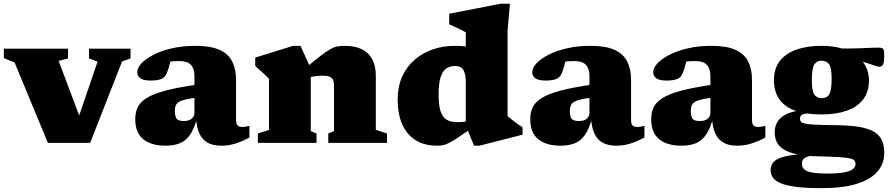

<svg xmlns="http://www.w3.org/2000/svg" viewBox="-20 -759 4726 1020"><path d="M628.5 -432.5 459 0H234.5L57.5 -427L0.5 -450V-500.5H341.5V-448.5L291.5 -435.5L429 -70H375L498.5 -432L453 -448.5V-500.5H673.5V-448.5Z M1030 -310V-240.5Q990.5 -236.5 966.5 -230.8Q942.5 -225 930 -217Q917.5 -209 913.2 -197.5Q909 -186 909 -170Q909 -139.5 918.5 -127.8Q928 -116 957.5 -116Q975 -116 987.2 -121.5Q999.5 -127 1006.2 -137Q1013 -147 1013 -160V-353.5Q1013 -394 994.5 -414.2Q976 -434.5 934 -434.5Q909.5 -434.5 894.8 -433.2Q880 -432 870 -430L894 -473Q889.5 -449.5 884.8 -430.5Q880 -411.5 875.2 -396.2Q870.5 -381 864.5 -367.5Q856 -347 835.8 -339Q815.5 -331 779 -331Q743 -331 726 -343Q709 -355 709 -375.5Q709 -398 731.5 -422.2Q754 -446.5 795 -467.8Q836 -489 892.8 -502.2Q949.5 -515.5 1018.5 -515.5Q1099.5 -515.5 1146.5 -494Q1193.5 -472.5 1213.8 -432Q1234 -391.5 1234 -334.5V-120Q1234 -106.5 1237.8 -98.8Q1241.5 -91 1249 -87.8Q1256.5 -84.5 1268 -84.5Q1275.5 -84.5 1284.2 -85.8Q1293 -87 1305 -90.5V-28.5Q1273 -10.5 1234.8 2.2Q1196.5 15 1156 15Q1112.5 15 1083.8 -0.5Q1055 -16 1039.8 -48.5Q1024.5 -81 1021.5 -132L1028.5 -138Q1013.5 -79 991.5 -45.8Q969.5 -12.5 937.5 1.2Q905.5 15 860 15Q783 15 740.8 -19.5Q698.5 -54 698.5 -126Q698.5 -161 711.2 -188.5Q724 -216 758.8 -238Q793.5 -260 859 -277.5Q924.5 -295 1030 -310Z M1631 -395V-62.5L1661.5 -50V0H1350V-50L1409 -69V-340Q1399.5 -351 1382.8 -366.2Q1366 -381.5 1336 -408.5V-453L1537 -515.5H1576.5ZM1724 -50 1754.5 -62.5V-306.5Q1754.5 -323.5 1749 -334.8Q1743.5 -346 1730.8 -351.5Q1718 -357 1695 -357Q1675 -357 1653 -354Q1631 -351 1609.5 -345L1596.5 -392Q1649 -436 1681.8 -461.2Q1714.5 -486.5 1735.2 -498Q1756 -509.5 1772.5 -512.5Q1789 -515.5 1809 -515.5Q1894 -515.5 1935.2 -474Q1976.5 -432.5 1976.5 -356V-69L2036 -50V0H1724Z M2454.5 -321.5Q2454.5 -367.5 2441.2 -388Q2428 -408.5 2398.5 -408.5Q2370.5 -408.5 2350.8 -395Q2331 -381.5 2320.5 -348.2Q2310 -315 2310 -255.5Q2310 -201.5 2320 -169.5Q2330 -137.5 2351.8 -123.8Q2373.5 -110 2408 -110Q2422.5 -110 2444.2 -112Q2466 -114 2486 -118V-78.5Q2442 -47 2413.2 -28Q2384.5 -9 2365.8 0.2Q2347 9.5 2333 12.2Q2319 15 2304 15Q2233.5 15 2186.8 -15Q2140 -45 2116.2 -100Q2092.5 -155 2092.5 -230Q2092.5 -298 2116.2 -351.2Q2140 -404.5 2182 -441Q2224 -477.5 2279 -496.5Q2334 -515.5 2396.5 -515.5Q2433.5 -515.5 2464.2 -511Q2495 -506.5 2525.5 -496Q2556 -485.5 2593 -467H2454.5V-587Q2448 -591.5 2433 -599Q2418 -606.5 2400.2 -614.5Q2382.5 -622.5 2366.5 -629.5V-686L2638 -739H2689L2676.5 -596V-142Q2681.5 -137.5 2691 -130Q2700.5 -122.5 2712.2 -113.5Q2724 -104.5 2735.5 -96.5Q2747 -88.5 2756 -83V-43.5L2527 15H2498.5L2454.5 -91Z M3128.5 -310V-240.5Q3089 -236.5 3065 -230.8Q3041 -225 3028.5 -217Q3016 -209 3011.8 -197.5Q3007.5 -186 3007.5 -170Q3007.5 -139.5 3017 -127.8Q3026.5 -116 3056 -116Q3073.5 -116 3085.8 -121.5Q3098 -127 3104.8 -137Q3111.5 -147 3111.5 -160V-353.5Q3111.5 -394 3093 -414.2Q3074.5 -434.5 3032.5 -434.5Q3008 -434.5 2993.2 -433.2Q2978.5 -432 2968.5 -430L2992.5 -473Q2988 -449.5 2983.2 -430.5Q2978.5 -411.5 2973.8 -396.2Q2969 -381 2963 -367.5Q2954.5 -347 2934.2 -339Q2914 -331 2877.5 -331Q2841.5 -331 2824.5 -343Q2807.5 -355 2807.5 -375.5Q2807.5 -398 2830 -422.2Q2852.5 -446.5 2893.5 -467.8Q2934.5 -489 2991.2 -502.2Q3048 -515.5 3117 -515.5Q3198 -515.5 3245 -494Q3292 -472.5 3312.2 -432Q3332.5 -391.5 3332.5 -334.5V-120Q3332.5 -106.5 3336.2 -98.8Q3340 -91 3347.5 -87.8Q3355 -84.5 3366.5 -84.5Q3374 -84.5 3382.8 -85.8Q3391.5 -87 3403.5 -90.5V-28.5Q3371.5 -10.5 3333.2 2.2Q3295 15 3254.5 15Q3211 15 3182.2 -0.5Q3153.5 -16 3138.2 -48.5Q3123 -81 3120 -132L3127 -138Q3112 -79 3090 -45.8Q3068 -12.5 3036 1.2Q3004 15 2958.5 15Q2881.5 15 2839.2 -19.5Q2797 -54 2797 -126Q2797 -161 2809.8 -188.5Q2822.5 -216 2857.2 -238Q2892 -260 2957.5 -277.5Q3023 -295 3128.5 -310Z M3771 -310V-240.5Q3731.5 -236.5 3707.5 -230.8Q3683.5 -225 3671 -217Q3658.5 -209 3654.2 -197.5Q3650 -186 3650 -170Q3650 -139.5 3659.5 -127.8Q3669 -116 3698.5 -116Q3716 -116 3728.2 -121.5Q3740.5 -127 3747.2 -137Q3754 -147 3754 -160V-353.5Q3754 -394 3735.5 -414.2Q3717 -434.5 3675 -434.5Q3650.5 -434.5 3635.8 -433.2Q3621 -432 3611 -430L3635 -473Q3630.5 -449.5 3625.8 -430.5Q3621 -411.5 3616.2 -396.2Q3611.5 -381 3605.5 -367.5Q3597 -347 3576.8 -339Q3556.5 -331 3520 -331Q3484 -331 3467 -343Q3450 -355 3450 -375.5Q3450 -398 3472.5 -422.2Q3495 -446.5 3536 -467.8Q3577 -489 3633.8 -502.2Q3690.5 -515.5 3759.5 -515.5Q3840.5 -515.5 3887.5 -494Q3934.5 -472.5 3954.8 -432Q3975 -391.5 3975 -334.5V-120Q3975 -106.5 3978.8 -98.8Q3982.5 -91 3990 -87.8Q3997.5 -84.5 4009 -84.5Q4016.5 -84.5 4025.2 -85.8Q4034 -87 4046 -90.5V-28.5Q4014 -10.5 3975.8 2.2Q3937.5 15 3897 15Q3853.5 15 3824.8 -0.5Q3796 -16 3780.8 -48.5Q3765.5 -81 3762.5 -132L3769.5 -138Q3754.5 -79 3732.5 -45.8Q3710.5 -12.5 3678.5 1.2Q3646.5 15 3601 15Q3524 15 3481.8 -19.5Q3439.5 -54 3439.5 -126Q3439.5 -161 3452.2 -188.5Q3465 -216 3499.8 -238Q3534.5 -260 3600 -277.5Q3665.5 -295 3771 -310Z M4346 240.5Q4264.5 240.5 4211.8 234Q4159 227.5 4128.8 215Q4098.5 202.5 4086.2 185Q4074 167.5 4074 145Q4074 124 4084.2 108.5Q4094.5 93 4119.2 82.2Q4144 71.5 4187.2 65Q4230.5 58.5 4296.5 55.5H4355V61.5Q4311 63.5 4285.8 69Q4260.5 74.5 4250.2 84.2Q4240 94 4240 110Q4240 128 4251.8 139.8Q4263.5 151.5 4293.2 157.2Q4323 163 4376 163Q4431.5 163 4464.2 156.8Q4497 150.5 4511 139Q4525 127.5 4525 112.5Q4525 101.5 4519.5 94.2Q4514 87 4494.8 82.5Q4475.5 78 4435 75.5Q4394.5 73 4325 71.5Q4255.5 70 4210.8 60Q4166 50 4140.8 33Q4115.5 16 4105.5 -6.8Q4095.5 -29.5 4095.5 -56Q4096 -111 4138.2 -141.2Q4180.5 -171.5 4275 -177L4280.5 -156.5Q4250 -156 4240 -149Q4230 -142 4230 -129.5Q4230 -119.5 4234.5 -113Q4239 -106.5 4257 -102.5Q4275 -98.5 4314.5 -96.5Q4354 -94.5 4424 -94Q4496 -93 4544.8 -84.8Q4593.5 -76.5 4622.8 -59.2Q4652 -42 4664.8 -14.5Q4677.5 13 4677.5 52Q4678 110.5 4641.2 152.8Q4604.5 195 4531 217.8Q4457.5 240.5 4346 240.5ZM4344.5 -151Q4261.5 -151 4205 -171Q4148.5 -191 4120 -231.8Q4091.5 -272.5 4091.5 -333Q4091.5 -395 4123.2 -435.5Q4155 -476 4211.8 -495.8Q4268.5 -515.5 4344.5 -515.5Q4404 -515.5 4450.8 -502Q4497.5 -488.5 4530 -463.8Q4562.5 -439 4579.5 -405.5Q4596.5 -372 4596.5 -333Q4596.5 -271 4565.2 -230.5Q4534 -190 4477.2 -170.5Q4420.5 -151 4344.5 -151ZM4347.5 -237.5Q4372.5 -237.5 4385.2 -258Q4398 -278.5 4398 -341Q4398 -399 4384.5 -417.8Q4371 -436.5 4343 -436.5Q4318.5 -436.5 4305.8 -415.8Q4293 -395 4293 -332.5Q4293 -274.5 4306.5 -256Q4320 -237.5 4347.5 -237.5ZM4434 -458.5 4422.5 -502.5Q4455.5 -501 4488.8 -501.2Q4522 -501.5 4552.2 -502.8Q4582.5 -504 4607.5 -505Q4632.5 -506 4648.5 -506Q4666.5 -506 4672 -499Q4677.5 -492 4677.5 -467.5Q4677.5 -426.5 4670.8 -415.5Q4664 -404.5 4652 -404.5Q4643.5 -404.5 4628.5 -409.8Q4613.5 -415 4589 -423Q4564.5 -431 4526.8 -440.5Q4489 -450 4434 -458.5Z"/></svg>

Font: Newsreader 9pt ExtraBold
Style: Regular
Weight: 800
Designer: Hugues Gentile
Foundry: Production Type
Version: Version 1.003